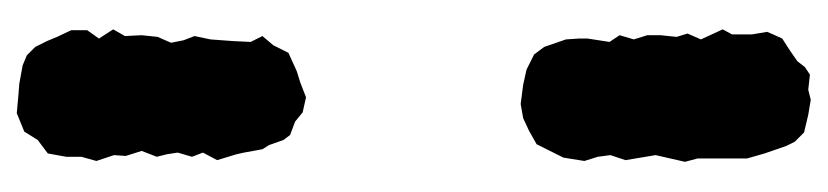

<svg xmlns="http://www.w3.org/2000/svg" viewBox="-399 -362 987 229"><g transform="rotate(-90 94.5 -247.5)"><path d="M75 -380 64 -389 48 -395 42 -403 36 -420 31 -428 27 -450 25 -459 18 -482 27 -499 22 -512 27 -529 25 -542 22 -554 29 -572 23 -591 24 -605 17 -626 22 -644V-662L26 -684L42 -696L52 -712L74 -721L96 -719L109 -718L131 -714L143 -709L153 -699L160 -685L165 -673L173 -656V-637L163 -623L174 -606L166 -592L167 -572L165 -553L158 -537L161 -522L166 -509L162 -490L160 -463L159 -442L166 -428L155 -415L146 -397L124 -387L111 -383L93 -376ZM108 -117 126 -113 144 -104 153 -92 162 -66 163 -51V-40L159 -14L167 -2L162 15L167 31V47L165 66L169 79L162 95L174 121L168 132V156L171 174L168 181L163 192L149 201L136 210L129 219L120 225L102 223L90 226L72 223L51 218L40 207L35 197L26 171L20 150V137V91L16 76L21 54L24 41L21 23L18 5L24 -13L22 -28L17 -44L21 -69L27 -81L37 -101L53 -110L68 -117L85 -120Z"/></g></svg>

Font: Winky Rough SemiBold
Style: Regular
Weight: 600
Designer: Simon Atzbach
Foundry: typofactur
Version: Version 1.206; ttfautohint (v1.8.4.7-5d5b)